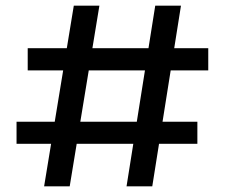

<svg xmlns="http://www.w3.org/2000/svg" viewBox="-20 -659 795 679"><path d="M136 0 241 -639H331.5L226.5 0ZM38.5 -150.5V-228.5H678V-150.5ZM427.5 0 529 -639H620L518.5 0ZM78 -410V-488.5H716.5V-410Z"/></svg>

Font: Anek Latin Expanded Medium
Style: Regular
Weight: 500
Width: 7
Designer: Yesha Goshar
Foundry: Ek Type
Version: Version 1.003